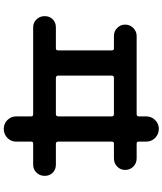

<svg xmlns="http://www.w3.org/2000/svg" viewBox="60 -880 880 1040"><g transform="rotate(90 500.0 -360.0)"><path d="M389.6 -525.4V-235.4Q389.6 -223.6 401.4 -222.7H598.6Q609.4 -222.7 610.4 -235.4V-525.4Q610.4 -537.1 598.6 -537.1H401.4Q389.6 -537.1 389.6 -525.4ZM127.9 -99.6Q102.5 -99.6 85 -117.7Q67.4 -135.7 67.4 -162.1Q67.4 -188.5 84.5 -205.6Q101.6 -222.7 127.9 -222.7H242.2Q252.9 -222.7 252.9 -235.4V-525.4Q252.9 -537.1 242.2 -537.1H174.8Q148.4 -537.1 130.9 -555.2Q113.3 -573.2 113.3 -597.7Q113.3 -624 131.8 -642.1Q150.4 -660.2 174.8 -660.2H598.6Q609.4 -660.2 610.4 -670.9V-711.9Q610.4 -740.2 630.4 -760.3Q650.4 -780.3 677.7 -780.3Q707 -780.3 727.1 -760.3Q747.1 -740.2 747.1 -711.9V-670.9Q747.1 -660.2 757.8 -660.2H837.9Q864.3 -660.2 882.3 -642.1Q900.4 -624 900.4 -597.7Q900.4 -572.3 882.3 -554.7Q864.3 -537.1 837.9 -537.1H757.8Q747.1 -537.1 747.1 -525.4V-235.4Q747.1 -223.6 757.8 -222.7H872.1Q898.4 -222.7 915.5 -205.6Q932.6 -188.5 932.6 -162.1Q932.6 -135.7 915 -117.7Q897.5 -99.6 872.1 -99.6H757.8Q747.1 -99.6 747.1 -88.9V-7.8Q747.1 20.5 727.1 40Q707 59.6 677.7 59.6Q649.4 59.6 629.9 39.6Q610.4 19.5 610.4 -7.8V-88.9Q610.4 -99.6 598.6 -99.6Z"/></g></svg>

Font: Rounded-X Mgen+ 1m bold
Style: Bold
Weight: 700
Designer: [Source Han Sans]
Ryoko NISHIZUKA  (kana & ideographs); Paul D. Hunt (Latin, Greek & Cyrillic); Wenlong ZHANG  (bopomofo
Version: Version 1.059.20150602